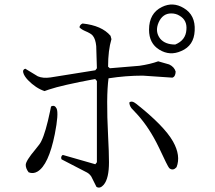

<svg xmlns="http://www.w3.org/2000/svg" viewBox="-20 -780 960 858"><path d="M850 -643Q847 -576 790 -552Q739 -529 692 -558Q646 -586 646 -647Q646 -721 704 -749Q753 -773 801 -744Q854 -713 850 -643ZM763 -581Q810 -600 813 -647Q817 -690 782 -710Q766 -720 745 -720Q707 -720 689 -680Q671 -639 696 -607Q718 -581 763 -581ZM769 -33Q755 -17 740 -26Q738 -27 736 -29Q729 -37 691 -119L689 -123Q648 -208 595 -267L567 -297Q558 -310 558 -322Q569 -332 589 -316Q714 -217 753 -148Q789 -84 769 -33ZM765 -460Q764 -437 750 -433L618 -442Q542 -442 465 -430Q454 -348 463 -174Q467 -98 467 -55Q467 17 444 45Q427 65 411 55L388 9Q380 -3 369 -9L255 -68Q251 -77 257 -85Q259 -88 263 -87L406 -46L413 -55V-418L405 -427Q255 -399 199 -380Q189 -377 179 -373Q140 -386 105 -422Q88 -440 84 -455Q80 -469 93 -473L149 -439Q172 -429 206 -434L406 -466L413 -475L410 -574Q407 -605 395 -620Q388 -630 359 -642Q343 -649 335 -658Q337 -670 349 -675Q435 -666 474 -620L478 -605Q463 -555 463 -482L471 -475Q600 -486 603 -486Q651 -493 687 -506L736 -492Q759 -481 765 -460ZM108 -10Q95 -27 95 -43Q95 -61 138 -112Q160 -138 165 -150Q184 -188 204 -284Q206 -296 208 -304Q224 -313 233 -295Q243 -273 225 -181Q197 -42 147 -13Q128 -2 108 -10Z"/></svg>

Font: cwTeXKai
Style: Medium
Weight: 500
Version: Version 1.17